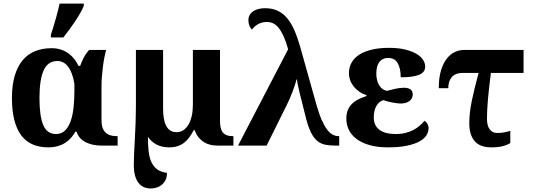

<svg xmlns="http://www.w3.org/2000/svg" viewBox="-20 -816 2986 1076"><path d="M555.2 0Q518.1 0 492.2 -7.1Q466.3 -14.2 449.2 -25.4Q432.1 -36.6 422.6 -50.5Q413.1 -64.5 409.2 -78.1H402.8Q391.6 -59.1 377.4 -43Q363.3 -26.9 344.7 -15.1Q326.2 -3.4 302.7 3.2Q279.3 9.8 250 9.8Q201.2 9.8 163.1 -6.6Q125 -22.9 99.4 -56.9Q73.7 -90.8 60.3 -143.1Q46.9 -195.3 46.9 -267.1Q46.9 -339.4 62.7 -392.1Q78.6 -444.8 107.4 -479Q136.2 -513.2 177.2 -529.5Q218.3 -545.9 268.1 -545.9Q297.9 -545.9 321.5 -538.1Q345.2 -530.3 364 -516.6Q382.8 -502.9 396.5 -485.1Q410.2 -467.3 419.9 -446.8H429.2Q437.5 -469.7 448.5 -491.5Q459.5 -513.2 479 -536.1H575.2Q570.8 -522 565.9 -498.5Q561 -475.1 557.4 -447.5Q553.7 -419.9 551.3 -390.4Q548.8 -360.8 548.8 -334V-140.1Q548.8 -96.2 570.1 -74.7Q591.3 -53.2 630.9 -53.2H639.2V0ZM293.9 -64.9Q323.7 -64.9 343.5 -83.7Q363.3 -102.5 375.2 -135.3Q387.2 -168 392.1 -212.4Q397 -256.8 397 -308.1V-345.2Q391.6 -379.4 382.3 -403.8Q373 -428.2 360.6 -443.8Q348.1 -459.5 333 -466.8Q317.9 -474.1 301.8 -474.1Q248.5 -474.1 224.9 -422.1Q201.2 -370.1 201.2 -267.1Q201.2 -165 222.4 -115Q243.7 -64.9 293.9 -64.9ZM265.1 -621.1Q279.3 -664.1 293 -712.2Q306.6 -760.3 314 -795.9H449.7V-784.2Q437.5 -752 405.3 -702.9Q373 -653.8 335 -606H265.1Z M928.7 9.8Q887.2 9.8 857.9 -5.6Q828.6 -21 809.1 -48.8Q809.1 -7.3 812.5 27.8Q815.9 63 827.1 89.4Q838.4 115.7 859.6 132.1Q880.9 148.4 916 152.8Q916 171.9 909.7 187.7Q903.3 203.6 891.4 215.3Q879.4 227.1 862.3 233.6Q845.2 240.2 823.7 240.2Q805.2 240.2 788.1 233.4Q771 226.6 758.1 211.2Q745.1 195.8 737.5 170.7Q730 145.5 730 108.9Q730 79.1 731.4 46.6Q732.9 14.2 735.1 -25.4Q737.3 -64.9 739.3 -113.8Q741.2 -162.6 741.7 -225.1V-536.1H894V-206.1Q894 -179.2 897.7 -155.3Q901.4 -131.3 909.9 -113.5Q918.5 -95.7 933.1 -85.4Q947.8 -75.2 969.7 -75.2Q990.7 -75.2 1007.6 -86.4Q1024.4 -97.7 1036.4 -117.9Q1048.3 -138.2 1054.7 -166.7Q1061 -195.3 1061 -230V-536.1H1212.9V-138.2Q1212.9 -92.3 1229.5 -72.8Q1246.1 -53.2 1280.8 -53.2H1288.1V0H1200.7Q1149.4 0 1116.5 -23.9Q1083.5 -47.9 1070.8 -86.9H1065.9Q1054.2 -64.9 1041.3 -46.9Q1028.3 -28.8 1012.2 -16.4Q996.1 -3.9 975.6 2.9Q955.1 9.8 928.7 9.8Z M1594.7 -540Q1583 -582 1570.1 -611.1Q1557.1 -640.1 1542.7 -658.4Q1528.3 -676.8 1511.7 -684.8Q1495.1 -692.9 1475.1 -692.9Q1459.5 -692.9 1446.5 -689Q1433.6 -685.1 1423.3 -679Q1413.1 -672.9 1405 -665Q1397 -657.2 1391.1 -649.9Q1383.3 -659.2 1377.7 -672.1Q1372.1 -685.1 1372.1 -703.1Q1372.1 -719.2 1379.2 -731.7Q1386.2 -744.1 1398.7 -752.7Q1411.1 -761.2 1428.2 -765.6Q1445.3 -770 1465.8 -770Q1505.4 -770 1535.4 -756.1Q1565.4 -742.2 1588.6 -714.8Q1611.8 -687.5 1629.4 -647.2Q1647 -606.9 1662.1 -554.2L1753.9 -227.1Q1768.6 -175.8 1783.7 -142.1Q1798.8 -108.4 1814.2 -88.6Q1829.6 -68.8 1845.2 -61Q1860.8 -53.2 1876 -53.2H1880.9V0H1857.9Q1826.7 0 1802.2 -5.1Q1777.8 -10.3 1758.5 -25.9Q1739.3 -41.5 1723.9 -71.3Q1708.5 -101.1 1695.8 -149.9Q1672.4 -239.7 1658.9 -296.6Q1645.5 -353.5 1644 -370.1H1641.1Q1638.7 -357.9 1632.8 -339.8Q1627 -321.8 1619.4 -301.8Q1611.8 -281.7 1603 -261.7Q1594.2 -241.7 1585.9 -225.1L1474.1 0H1314Z M2088.9 -403.8Q2088.9 -385.7 2092.8 -368.9Q2096.7 -352.1 2104.5 -338.9Q2112.3 -325.7 2123.5 -317.4Q2134.8 -309.1 2149.9 -307.1Q2170.9 -313 2196 -318.6Q2221.2 -324.2 2244.6 -324.2Q2266.6 -324.2 2279.8 -315.4Q2293 -306.6 2293 -286.1Q2293 -264.2 2274.7 -250Q2256.3 -235.8 2225.6 -235.8Q2217.3 -235.8 2204.3 -237.5Q2191.4 -239.3 2177.2 -241.9Q2163.1 -244.6 2150.1 -248Q2137.2 -251.5 2128.9 -254.9Q2104 -247.6 2089.4 -222.4Q2074.7 -197.3 2074.7 -158.2Q2074.7 -112.3 2106.4 -88.6Q2138.2 -64.9 2197.8 -64.9Q2228.5 -64.9 2253.2 -71.3Q2277.8 -77.6 2297.6 -88.1Q2317.4 -98.6 2332.5 -112.1Q2347.7 -125.5 2358.9 -139.2Q2367.7 -134.3 2374.8 -122.6Q2381.8 -110.8 2381.8 -98.1Q2381.8 -77.1 2369.6 -57.6Q2357.4 -38.1 2330.3 -23.2Q2303.2 -8.3 2259.8 0.7Q2216.3 9.8 2153.8 9.8Q2094.7 9.8 2050.8 -2.9Q2006.8 -15.6 1978 -37.4Q1949.2 -59.1 1935.1 -88.4Q1920.9 -117.7 1920.9 -150.9Q1920.9 -181.2 1930.4 -201.9Q1939.9 -222.7 1955.6 -237.1Q1971.2 -251.5 1991.5 -261Q2011.7 -270.5 2033.7 -277.8V-283.2Q2011.2 -290 1993.2 -302.5Q1975.1 -314.9 1962.2 -331.3Q1949.2 -347.7 1942.4 -366.7Q1935.5 -385.7 1935.5 -405.8Q1935.5 -440.4 1951.4 -467Q1967.3 -493.7 1996.3 -511.5Q2025.4 -529.3 2066.9 -538.6Q2108.4 -547.9 2159.7 -547.9Q2212.9 -547.9 2251.2 -538.3Q2289.6 -528.8 2314.5 -513.9Q2339.4 -499 2351.1 -480.2Q2362.8 -461.4 2362.8 -442.9Q2362.8 -411.1 2329.1 -397Q2295.4 -382.8 2225.6 -382.8Q2225.6 -433.6 2208.5 -462.4Q2191.4 -491.2 2156.7 -491.2Q2137.2 -491.2 2124.3 -484.1Q2111.3 -477.1 2103.5 -465.1Q2095.7 -453.1 2092.3 -437.3Q2088.9 -421.4 2088.9 -403.8Z M2914.1 -407.2H2731Q2719.7 -319.8 2714.4 -257.6Q2709 -195.3 2709 -150.9Q2709 -110.4 2724.9 -90.6Q2740.7 -70.8 2765.1 -70.8Q2787.6 -70.8 2805.9 -74.2Q2824.2 -77.6 2839.8 -83V-14.2Q2821.8 -2.9 2796.1 3.4Q2770.5 9.8 2733.9 9.8Q2669.4 9.8 2639.6 -25.6Q2609.9 -61 2609.9 -125Q2609.9 -154.8 2613.5 -186.3Q2617.2 -217.8 2624.3 -252.2Q2631.3 -286.6 2640.9 -325.2Q2650.4 -363.8 2662.1 -407.2H2572.8Q2550.8 -407.2 2535.4 -400.6Q2520 -394 2510.5 -382.3Q2501 -370.6 2496.6 -355Q2492.2 -339.4 2492.2 -321.8H2439Q2439 -380.9 2451.7 -421.9Q2464.4 -462.9 2484.6 -488.3Q2504.9 -513.7 2529.8 -524.9Q2554.7 -536.1 2579.1 -536.1H2914.1Z"/></svg>

Font: Droid Serif
Style: Bold
Weight: 700
Designer: Monotype Design team
Foundry: Monotype Imaging Inc.
Version: Version 1.03